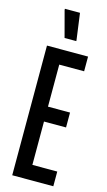

<svg xmlns="http://www.w3.org/2000/svg" viewBox="-135 -939 549 984"><g transform="rotate(15 139.0 -447.0)"><path d="M40 0V-688H258V-610H126V-387H243V-308H126V-78H258V0ZM117 -749 80 -888V-894H160L179 -754V-749Z"/></g></svg>

Font: Saira UltraCondensed SemiBold
Style: Regular
Weight: 600
Width: 1
Designer: Hector Gatti with collaboration of the Omnibus-Type team
Foundry: Omnibus-Type
Version: Version 1.101